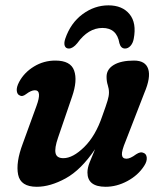

<svg xmlns="http://www.w3.org/2000/svg" viewBox="-20 -688 608 718"><path d="M516 -116.5Q527.5 -113 528.8 -98.5Q530 -84 519 -67.5Q496.5 -32.5 456.5 -11Q416.5 10.5 375 10.5Q307 10.5 307 -43Q307 -60 315.2 -80.8Q323.5 -101.5 335.5 -130Q283 -52.5 225.5 -21Q168 10.5 117.5 10.5Q57 10.5 47.8 -34.8Q38.5 -80 65 -150.5L116.5 -292Q138 -350.5 110.5 -350.5Q96.5 -350.5 77.5 -336Q63 -325 54 -331Q44.5 -334.5 42.8 -348Q41 -361.5 51.5 -381.5Q70.5 -417 107 -439.2Q143.5 -461.5 187 -461.5Q244 -461.5 257.2 -424.2Q270.5 -387 249.5 -326.5L197 -173Q183.5 -134 187.8 -115.2Q192 -96.5 217 -96.5Q252.5 -96.5 295 -138.2Q337.5 -180 362.5 -254Q377 -294 382.2 -311.5Q387.5 -329 387.5 -342Q387.5 -356 383 -369.8Q378.5 -383.5 378.5 -401Q378.5 -429 405.5 -445.2Q432.5 -461.5 481 -461.5Q524 -461.5 534.2 -430Q544.5 -398.5 520 -341L450 -160.5Q434.5 -123.5 436 -109Q437.5 -94.5 453 -94.5Q467 -94.5 489 -111Q506 -122 516 -116.5ZM363 -583.5Q310 -583.5 269 -526.5Q252.5 -506.5 237.5 -506.5Q226 -506.5 222.2 -516.5Q218.5 -526.5 224 -543Q244 -602 288.8 -635Q333.5 -668 385.5 -668Q437.5 -668 464.5 -635Q491.5 -602 480 -542.5Q477 -526.5 468 -516.5Q459 -506.5 447.5 -506.5Q432 -506.5 426.5 -526.5Q417 -583.5 363 -583.5Z"/></svg>

Font: Fraunces 72pt S100 SemiBold
Style: Italic
Weight: 600
Italic angle: -16°
Version: Version 1.000; ttfautohint (v1.8.3)